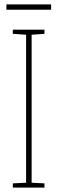

<svg xmlns="http://www.w3.org/2000/svg" viewBox="-20 -848 259 868"><path d="M211 -828H9V-804H211ZM181 0V-19L123 -22V-691L181 -695V-714H38V-695L98 -691V-22L38 -19V0Z"/></svg>

Font: Noto Sans Tamil ExtraCondensed Thin
Style: Regular
Weight: 100
Width: 2
Designer: Jelle Bosma - Monotype Design Team
Foundry: Monotype Imaging Inc.
Version: Version 2.004